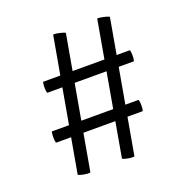

<svg xmlns="http://www.w3.org/2000/svg" viewBox="-107 -582 740 766"><g transform="rotate(-20 263.0 -199.5)"><path d="M150 83Q150 86 137 85Q124 84 111 80.5Q98 77 99 75L198 -482Q198 -485 210.5 -483Q223 -481 236 -477.5Q249 -474 248 -471ZM337 83Q337 86 324 85Q311 84 298.5 80.5Q286 77 287 75L385 -482Q385 -485 397.5 -483Q410 -481 423 -477.5Q436 -474 435 -471ZM63 -74Q60 -74 59 -86Q58 -98 59 -110Q60 -122 62 -122H428Q431 -122 432 -110Q433 -98 432 -86Q431 -74 428 -74ZM98 -273Q95 -273 94 -285Q93 -297 94 -308.5Q95 -320 97 -320H463Q466 -320 467 -308.5Q468 -297 467 -285Q466 -273 463 -273Z"/></g></svg>

Font: Cormorant Garamond Light
Style: Bold
Weight: 700
Version: Version 4.001